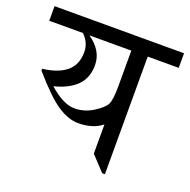

<svg xmlns="http://www.w3.org/2000/svg" viewBox="-106 -669 766 773"><g transform="rotate(20 277.5 -283.0)"><path d="M554.7 -566.4V-503.9H421.9V0H410.2L351.6 -62.5V-187.5Q312.5 -156.2 250 -156.2Q207 -156.2 160.2 -187.5Q113.3 -218.8 39.1 -304.7V-312.5Q105.5 -320.3 140.6 -349.6Q175.8 -378.9 175.8 -433.6Q175.8 -472.7 144.5 -503.9H0V-566.4ZM351.6 -503.9H171.9Q234.4 -460.9 234.4 -398.4Q234.4 -343.8 201.2 -310.5Q168 -277.3 105.5 -261.7Q136.7 -234.4 164.1 -220.7Q191.4 -207 214.8 -207Q257.8 -207 294.9 -230.5Q332 -253.9 341.8 -273.4Q351.6 -293 351.6 -351.6Z"/></g></svg>

Font: 和音 by 宁静之雨，公众号njzyshare
Style: Regular
Weight: 400
Designer: Steve Matteson
Foundry: Ascender Corporation
Version: Version 6.00;June 8, 2018;FontCreator 11.0.0.2388 32-bit